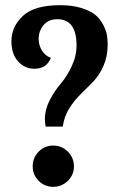

<svg xmlns="http://www.w3.org/2000/svg" viewBox="-20 -720 460 740"><path d="M24 -561Q24 -617 68 -658.5Q112 -700 212 -700Q259 -700 294 -689Q329 -678 347.5 -662.5Q366 -647 377.5 -625Q389 -603 392 -585.5Q395 -568 395 -548Q395 -503 379 -466.5Q363 -430 339 -405L290 -356Q266 -333 246.5 -301.5Q227 -270 222 -232H156Q153 -248 153 -262Q153 -298 172 -334.5Q191 -371 214 -397.5Q237 -424 256 -464Q275 -504 275 -545Q275 -646 201 -646Q167 -646 148 -623.5Q129 -601 129 -570Q129 -546 141.5 -525.5Q154 -505 176 -497Q160 -455 112 -455Q75 -455 49.5 -483.5Q24 -512 24 -561ZM129 -23Q106 -46 106 -79Q106 -112 129 -135.5Q152 -159 185 -159Q218 -159 241.5 -135.5Q265 -112 265 -79Q265 -46 241.5 -23Q218 0 185 0Q152 0 129 -23Z"/></svg>

Font: Lobster Two
Style: Bold
Weight: 700
Designer: Pablo Impallari
Foundry: Pablo Impallari. www.impallari.com
Version: Version 1.006